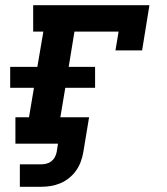

<svg xmlns="http://www.w3.org/2000/svg" viewBox="-20 -550 640 735"><path d="M56 165V79H138Q148 79 158 76.5Q168 74 176.5 67.5Q185 61 190 51.5Q195 42 197 32L202 0H39V-101H91L110 -214H19V-294H123L146 -429H107V-530H552L524 -357H422L434 -429H265L243 -294H344V-214H230L211 -101H321L299 32Q296 50 289.5 68Q283 86 272 102Q261 118 245 131Q229 144 211 151.5Q193 159 174.5 162Q156 165 138 165Z"/></svg>

Font: Iosevka Curly Slab ExObl
Style: Bold
Weight: 700
Width: 7
Italic angle: -9°
Monospace: yes
Designer: Belleve Invis
Foundry: Belleve Invis
Version: Version 11.0.0; ttfautohint (v1.8.3)